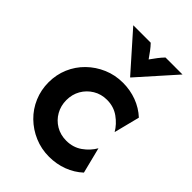

<svg xmlns="http://www.w3.org/2000/svg" viewBox="-194 -714 810 810"><g transform="rotate(45 211.0 -309.0)"><path d="M252.1 12.5Q205.6 12.5 164.9 -4.9Q124.3 -22.2 93.4 -52.4Q62.5 -82.6 45.5 -122.9Q28.5 -163.2 28.5 -208.3Q28.5 -254.2 45.5 -294.1Q62.5 -334 93.4 -364.2Q124.3 -394.4 164.9 -411.8Q205.6 -429.2 252.1 -429.2Q295.8 -429.2 334.7 -414.6Q373.6 -400 403.5 -372.2L374.3 -256.9Q356.9 -286.8 326.4 -308.7Q295.8 -330.6 255.6 -330.6Q220.8 -330.6 193.4 -313.9Q166 -297.2 150.3 -269.8Q134.7 -242.4 134.7 -208.3Q134.7 -175 150.3 -147.2Q166 -119.4 193.4 -103.1Q220.8 -86.8 255.6 -86.8Q295.8 -86.8 326.4 -108.3Q356.9 -129.9 374.3 -160.4L403.5 -44.4Q373.6 -16.7 334.7 -2.1Q295.8 12.5 252.1 12.5ZM256.9 -466.7 111.1 -631.2H215.3Q227.8 -618.1 237.5 -604.9Q247.2 -591.7 259 -575Q270.8 -591.7 280.9 -604.9Q291 -618.1 303.5 -631.2H404.9L258.3 -466.7Z"/></g></svg>

Font: Afacad Flux SemiBold
Style: Regular
Weight: 600
Designer: Kristian Moeller
Foundry: Dicotype
Version: Version 1.100